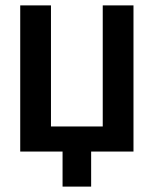

<svg xmlns="http://www.w3.org/2000/svg" viewBox="-20 -562 570 712"><path d="M55 0V-542H169V-93H361V-542H475V0H318V130H212V0Z"/></svg>

Font: Noto Sans Mono Condensed SemiBold
Style: Regular
Weight: 600
Width: 3
Designer: Monotype Design Team
Foundry: Monotype Imaging Inc.
Version: Version 2.014